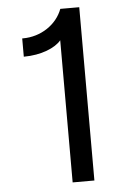

<svg xmlns="http://www.w3.org/2000/svg" viewBox="-53 -766 503 803"><g transform="rotate(-5 199.0 -364.0)"><path d="M219.2 0H310.5V-727.5H231C207 -663.1 140.6 -618.2 64.5 -618.2H61.5V-541.5C135.3 -541.5 194.8 -566.9 219.2 -596.7Z"/></g></svg>

Font: Raveo
Style: Regular
Weight: 400
Designer: Jakub Foglar, Rasmus Andersson (Inter)
Foundry: Jakubfoglar.com
Version: Version 1.100;Glyphs 3.2.3 (3260)